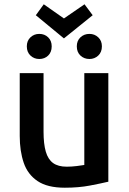

<svg xmlns="http://www.w3.org/2000/svg" viewBox="-20 -863 600 895"><path d="M282 12Q201 12 155 -19Q109 -50 90.5 -104.5Q72 -159 72 -229V-522H183V-249Q183 -192 193.5 -156Q204 -120 227.5 -103Q251 -86 291 -86Q314 -86 338 -89Q362 -92 373 -94V-522H485V-16Q451 -8 399 2Q347 12 282 12ZM278 -684 147 -792 184 -843 278 -777 374 -843 412 -792ZM163 -588Q139 -588 122 -604Q105 -620 105 -647Q105 -673 122 -689Q139 -705 163 -705Q188 -705 204.5 -689Q221 -673 221 -647Q221 -620 204.5 -604Q188 -588 163 -588ZM397 -588Q372 -588 355 -604Q338 -620 338 -647Q338 -673 355 -689Q372 -705 397 -705Q421 -705 438 -689Q455 -673 455 -647Q455 -620 438 -604Q421 -588 397 -588Z"/></svg>

Font: Ubuntu Sans Mono Medium
Style: Regular
Weight: 500
Monospace: yes
Designer: Dalton Maag Ltd
Foundry: Dalton Maag Ltd
Version: Version 1.006